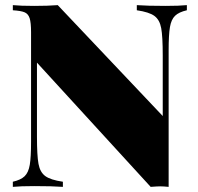

<svg xmlns="http://www.w3.org/2000/svg" viewBox="-20 -728 772 748"><path d="M708 -688Q677 -681 662 -666.5Q647 -652 642 -622Q637 -592 637 -532V0Q617 -2 604 -2Q593 -2 567 0L124 -484V-196Q124 -122 130 -89.5Q136 -57 156.5 -42Q177 -27 225 -20V0Q184 -3 113 -3Q60 -3 30 0V-20Q61 -27 76 -41.5Q91 -56 96 -86Q101 -116 101 -176V-602Q101 -640 95.5 -657Q90 -674 76 -680Q62 -686 30 -688V-708Q60 -705 113 -705Q167 -705 205 -708L614 -276V-512Q614 -586 608 -618.5Q602 -651 581.5 -666Q561 -681 513 -688V-708Q554 -705 625 -705Q678 -705 708 -708Z"/></svg>

Font: Playfair Display SC Black
Style: Regular
Weight: 900
Designer: Claus Eggers Sørensen
Foundry: Claus Eggers Sørensen
Version: Version 1.200; ttfautohint (v1.6)